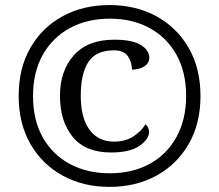

<svg xmlns="http://www.w3.org/2000/svg" viewBox="-20 -728 865 758"><path d="M412.1 9.8Q308.6 9.8 227.5 -34.7Q146.5 -79.1 100.1 -159.7Q53.7 -240.2 53.7 -349.6Q53.7 -458 99.6 -538.6Q145.5 -619.1 226.6 -663.6Q307.6 -708 412.1 -708Q516.6 -708 597.7 -663.6Q678.7 -619.1 725.1 -538.6Q771.5 -458 771.5 -348.6Q771.5 -240.2 725.1 -159.7Q678.7 -79.1 597.7 -34.7Q516.6 9.8 412.1 9.8ZM418 -126Q317.4 -126 267.1 -187.5Q216.8 -249 216.8 -349.6Q216.8 -448.2 271.5 -509.8Q326.2 -571.3 431.6 -571.3Q501 -571.3 535.2 -550.8Q569.3 -530.3 569.3 -500Q569.3 -478.5 549.3 -465.8Q529.3 -453.1 501 -453.1Q501 -481.4 485.4 -505.4Q469.7 -529.3 429.7 -529.3Q358.4 -529.3 328.6 -482.9Q298.8 -436.5 298.8 -349.6Q298.8 -263.7 333 -216.3Q367.2 -168.9 430.7 -168.9Q476.6 -168.9 508.8 -190.9Q541 -212.9 553.7 -237.3Q568.4 -227.5 568.4 -206.1Q568.4 -178.7 530.8 -152.3Q493.2 -126 418 -126ZM413.1 -43.9Q503.9 -43.9 571.8 -81.5Q639.6 -119.1 677.2 -188Q714.8 -256.8 714.8 -349.6Q714.8 -443.4 676.8 -511.7Q638.7 -580.1 570.8 -617.2Q502.9 -654.3 413.1 -654.3Q324.2 -654.3 255.9 -617.2Q187.5 -580.1 148.9 -511.7Q110.4 -443.4 110.4 -348.6Q110.4 -252.9 149.4 -184.6Q188.5 -116.2 256.8 -80.1Q325.2 -43.9 413.1 -43.9Z"/></svg>

Font: Noto Serif Todhri
Style: Regular
Weight: 400
Designer: Mikhail Merkuryev
Version: Version 1.000; ttfautohint (v1.8.4.7-5d5b)